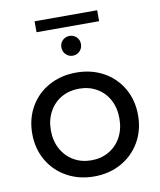

<svg xmlns="http://www.w3.org/2000/svg" viewBox="-86 -833 755 906"><g transform="rotate(-10 292.0 -380.0)"><path d="M161.9 -26.7C200.6 -5.2 244.1 5.5 292.6 5.5C341 5.5 384.4 -5.2 422.7 -26.7C461.1 -48.1 491.1 -77.7 512.9 -115.5C534.7 -153.2 545.6 -196 545.6 -243.8C545.6 -291.6 534.7 -334.4 512.9 -372.1C491.1 -409.9 461.1 -439.3 422.7 -460.5C384.4 -481.6 341 -492.2 292.6 -492.2C244.1 -492.2 200.6 -481.6 161.9 -460.5C123.3 -439.3 93.1 -409.9 71.3 -372.1C49.5 -334.4 38.6 -291.6 38.6 -243.8C38.6 -196 49.5 -153.2 71.3 -115.5C93.1 -77.7 123.3 -48.1 161.9 -26.7ZM376.7 -93.4C351.9 -79 323.8 -71.8 292.6 -71.8C261.3 -71.8 233.2 -79 208.4 -93.4C183.5 -107.8 163.9 -128 149.5 -154.1C135.1 -180.2 127.9 -210.1 127.9 -243.8C127.9 -277.5 135.1 -307.4 149.5 -333.5C163.9 -359.6 183.5 -379.7 208.4 -393.8C233.2 -407.9 261.3 -414.9 292.6 -414.9C323.8 -414.9 351.9 -407.9 376.7 -393.8C401.6 -379.7 421.1 -359.6 435.2 -333.5C449.3 -307.4 456.3 -277.5 456.3 -243.8C456.3 -210.1 449.3 -180.2 435.2 -154.1C421.1 -128 401.6 -107.8 376.7 -93.4ZM258.5 -587C267.7 -577.8 278.8 -573.2 291.6 -573.2C304.5 -573.2 315.6 -577.8 324.8 -587C334 -596.2 338.6 -607.5 338.6 -621C338.6 -634.5 334 -645.7 324.8 -654.6C315.6 -663.5 304.5 -667.9 291.6 -667.9C278.8 -667.9 267.7 -663.5 258.5 -654.6C249.3 -645.7 244.7 -634.5 244.7 -621C244.7 -607.5 249.3 -596.2 258.5 -587ZM141.7 -764.5V-712.1H441.6V-764.5Z"/></g></svg>

Font: Montserrat Ace
Style: Regular
Weight: 500
Designer: Julieta Ulanovsky
Foundry: Julieta Ulanovsky
Version: Version 1